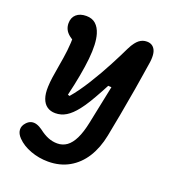

<svg xmlns="http://www.w3.org/2000/svg" viewBox="-139 -670 899 992"><g transform="rotate(20 310.0 -174.5)"><path d="M65.8 149.8Q46.3 129.9 44.6 108.5Q42.8 87 60.5 67.9Q72.5 54.7 86.7 51Q100.9 47.3 116.5 52.2Q132.2 57.1 149.6 69.8Q173.8 88.8 198.3 98.8Q222.9 108.8 249.4 108.8Q278.8 108.8 301.7 92.3Q324.6 75.8 341.7 40.8Q358.8 5.8 370.2 -49.4L422.3 -301.8L432.2 -258.8L395.7 -261.2Q382.2 -234.2 376.5 -225.1Q354.8 -185.3 336.8 -155.7Q318.7 -126.1 301.5 -104.3Q273.1 -68 245.6 -51.3Q218.1 -34.6 186.3 -34.6Q159.8 -34.6 141.1 -47.5Q122.3 -60.4 112.9 -86.5Q103.5 -112.5 105.2 -151.2Q106.1 -175.7 109.9 -202.4Q113.8 -229.1 120.5 -267.8Q129.9 -319.6 134.7 -361.2Q139.4 -402.8 139.4 -448.8L165.8 -409Q139.2 -420.7 122.9 -433.8Q106.6 -446.9 99.4 -462.1Q92.2 -477.2 92.2 -495Q92.2 -526.3 112.2 -544.1Q132.3 -561.8 166.7 -561.8Q198.8 -561.8 218.7 -544Q238.5 -526.2 248.1 -494.2Q263.1 -444.7 254.3 -358.1Q245.5 -271.6 215.7 -146.8L225.7 -143.5Q261.9 -185.4 301.5 -248.9Q341 -312.3 373 -373.4Q405 -434.4 423.8 -474.2Q435.6 -498.3 446.1 -511.3Q454.7 -522.6 463.8 -529.8Q473 -536.9 483.5 -540.7Q494 -544.4 506.1 -544.4Q524.8 -544.4 537 -535.1Q549.3 -525.8 554.8 -508.9Q560.2 -492 558.5 -465.8Q558.4 -458.6 557 -450.5Q549.2 -401.3 544.8 -373.3Q540.3 -345.2 531.9 -293.5Q504.3 -131.8 481.7 -18.8Q467.7 51.9 435 104Q402.3 156 352 184.6Q301.6 213.2 236.8 213.2Q186.2 213.2 140.2 196.2Q94.2 179.2 65.8 149.8Z"/></g></svg>

Font: Monaspace Radon Var
Style: Regular
Weight: 400
Designer: Riley Cran and the Lettermatic Team
Version: Version 1.000 (Monaspace Radon Var)